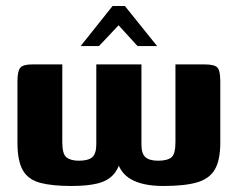

<svg xmlns="http://www.w3.org/2000/svg" viewBox="-20 -613 789 638"><path d="M217 5Q153 5 113.5 -5.5Q74 -16 56 -47Q38 -78 38 -139V-343Q38 -377 47.5 -388Q57 -399 87 -399H187V-140Q187 -101 201 -90Q215 -79 242 -79Q273 -79 286.5 -90.5Q300 -102 300 -134V-399H450V-133Q450 -102 463.5 -90.5Q477 -79 505 -79Q536 -79 549.5 -90Q563 -101 563 -141V-399H659Q693 -399 702.5 -388.5Q712 -378 712 -343V-139Q712 -81 694 -50Q676 -19 635 -7Q594 5 523 5Q454 5 415 -17.5Q376 -40 367 -88H383Q375 -53 356.5 -32.5Q338 -12 304.5 -3.5Q271 5 217 5ZM248 -460 354 -593H395L502 -460H437L374 -529L309 -460Z"/></svg>

Font: Genos Thin
Style: Bold
Weight: 700
Version: Version 1.010